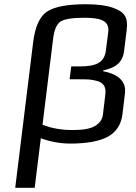

<svg xmlns="http://www.w3.org/2000/svg" viewBox="-20 -679 642 908"><path d="M468 -342V-346C522 -358 560 -379 567 -439L579 -536C587 -600 567 -623 515 -642C485 -653 442 -659 386 -659C298 -659 237 -647 202 -624C167 -600 146 -552 137 -481L52 209H144L173 -25C221 -8 267 0 312 0C391 0 451 -11 491 -33C530 -55 553 -90 559 -138L571 -238C579 -302 525 -332 468 -342ZM492 -528 481 -442C474 -379 428 -365 358 -365H317L309 -304H354C397 -304 411 -304 443 -295C470 -286 483 -267 478 -231L467 -139C464 -114 451 -96 429 -83C407 -70 372 -64 325 -64C272 -64 224 -72 181 -89L231 -494C236 -537 248 -565 266 -577C285 -589 322 -595 378 -595C446 -595 499 -586 492 -528Z"/></svg>

Font: Gamestation Text
Style: Italic
Weight: 400
Designer: Jonas Hecksher
Foundry: Jonas Hecksher, Playtypeª, e-types AS
Version: Version 1.003